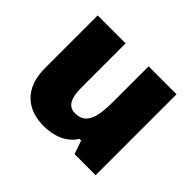

<svg xmlns="http://www.w3.org/2000/svg" viewBox="-129 -736 928 928"><g transform="rotate(45 335.0 -271.5)"><path d="M604 -553H413V-311C413 -201 394 -141 322 -141C275 -141 256 -179 256 -251V-553H65V-193C65 -51 149 10 258 10C326 10 390 -13 425 -69H436L460 0H604Z"/></g></svg>

Font: Noto Sans Thai Looped Black
Style: Regular
Weight: 900
Designer: Sasikarn Vongin, Ben Mitchell
Foundry: The Fontpad Ltd
Version: Version 1.001